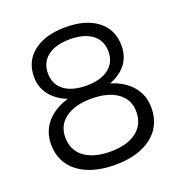

<svg xmlns="http://www.w3.org/2000/svg" viewBox="-128 -813 873 927"><g transform="rotate(-20 308.5 -349.5)"><path d="M50 -194Q50 -260 90 -306.5Q130 -353 201 -374Q145 -396 114.5 -436Q84 -476 84 -529Q84 -610 144.5 -656.5Q205 -703 308 -703Q413 -703 473 -656Q533 -609 533 -527Q533 -419 419 -374Q488 -353 527 -307Q566 -261 566 -196Q566 -103 497 -49.5Q428 4 309 4Q189 4 119.5 -49Q50 -102 50 -194ZM126 -203Q126 -137 174.5 -100.5Q223 -64 309 -64Q394 -64 442.5 -100.5Q491 -137 491 -203Q491 -265 442.5 -300.5Q394 -336 308 -336Q223 -336 174.5 -300.5Q126 -265 126 -203ZM309 -403Q382 -403 423 -434.5Q464 -466 464 -522Q464 -578 423 -609.5Q382 -641 309 -641Q235 -641 194 -609.5Q153 -578 153 -522Q153 -466 194 -434.5Q235 -403 309 -403Z"/></g></svg>

Font: Trueno
Style: Lt
Weight: 300
Designer: Julieta Ulanovsky
Foundry: Julieta Ulanovsky
Version: Version 3.001b